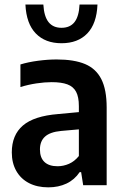

<svg xmlns="http://www.w3.org/2000/svg" viewBox="-20 -816 546 846"><path d="M450 -342V0H346.5L337.5 -57.5H331Q308.5 -24 273 -7.2Q237.5 9.5 193 9.5Q144 9.5 107.8 -9.2Q71.5 -28 51.8 -62.8Q32 -97.5 32 -144.5Q32 -221 81 -263Q130 -305 236.5 -313.5L327.5 -322V-348.5Q327.5 -389 315.2 -411.8Q303 -434.5 277 -444.2Q251 -454 207.5 -454Q176.5 -454 140.2 -448.5Q104 -443 70 -432.5V-532Q104 -542.5 147 -548.2Q190 -554 229.5 -554Q306.5 -554 354.8 -533.8Q403 -513.5 426.5 -467.2Q450 -421 450 -342ZM327.5 -128.5V-246L249 -239Q201 -234.5 178.5 -214.2Q156 -194 156 -157.5Q156 -121 176 -102.2Q196 -83.5 233.5 -83.5Q259.5 -83.5 284 -94.2Q308.5 -105 327.5 -128.5ZM92 -796H171Q174 -743.5 194 -718.5Q214 -693.5 251 -693.5Q288.5 -693.5 308.2 -718.5Q328 -743.5 330.5 -796H409.5Q406 -711.5 364.5 -668.5Q323 -625.5 251 -625.5Q179.5 -625.5 137.8 -668.5Q96 -711.5 92 -796Z"/></svg>

Font: Encode Sans Semi Condensed SmBd
Style: Regular
Weight: 600
Width: 4
Designer: Multiple Designers
Foundry: Impallari Type
Version: Version 2.000